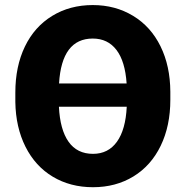

<svg xmlns="http://www.w3.org/2000/svg" viewBox="-20 -741 731 770"><path d="M663.1 -340.8Q663.1 -236.3 624.5 -156.5Q585.9 -76.7 515.1 -33.4Q444.3 9.8 353 9.8Q262.2 9.8 191.9 -32.2Q121.6 -74.2 82.3 -152.3Q43 -230.5 41.5 -332V-369.6Q41.5 -474.6 79.8 -554.2Q118.2 -633.8 189.2 -677.2Q260.3 -720.7 352.1 -720.7Q442.4 -720.7 513.7 -677.5Q585 -634.3 623.8 -555.2Q662.6 -476.1 663.1 -373ZM353 -124Q414.1 -124 449 -172.6Q483.9 -221.2 488.3 -313H216.3Q220.7 -221.2 254.9 -172.6Q289.1 -124 353 -124ZM352.1 -586.4Q227.5 -586.4 216.8 -406.2H487.8Q481.9 -495.1 447 -540.8Q412.1 -586.4 352.1 -586.4Z"/></svg>

Font: Sadagaat-English
Style: Regular
Weight: 900
Designer: Ahmed alsheikh
Foundry: Ahmed alsheikh Design
Version: Version 2.137;January 17, 2018;FontCreator 11.0.0.2408 64-bi